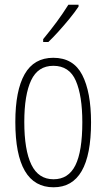

<svg xmlns="http://www.w3.org/2000/svg" viewBox="-20 -784 452 814"><path d="M366 -265Q366 10 207 10Q45 10 45 -267Q45 -400 84.5 -469.5Q124 -539 206 -539Q291 -539 328.5 -466.5Q366 -394 366 -265ZM83 -267Q83 -148 113 -86Q143 -24 207 -24Q270 -24 299.5 -83Q329 -142 329 -266Q329 -378 301.5 -441.5Q274 -505 206 -505Q141 -505 112 -443.5Q83 -382 83 -267ZM313 -756Q297 -732 274.5 -704.5Q252 -677 228 -650.5Q204 -624 185 -606H163V-618Q196 -658 221 -692Q246 -726 270 -764H313Z"/></svg>

Font: Noto Sans Lao ExtraCondensed ExtraLight
Style: Regular
Weight: 200
Width: 2
Designer: Monotype Design Team
Foundry: Monotype Imaging Inc.
Version: Version 2.003; ttfautohint (v1.8.4.7-5d5b)